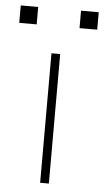

<svg xmlns="http://www.w3.org/2000/svg" viewBox="-86 -734 416 768"><g transform="rotate(5 122.5 -350.0)"><path d="M105 0V-520H140V0ZM208 -630V-700H279V-630ZM-34 -630V-700H36V-630Z"/></g></svg>

Font: M PLUS 1 ExtraLight
Style: Regular
Weight: 250
Version: Version 1.001